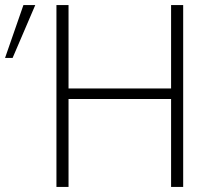

<svg xmlns="http://www.w3.org/2000/svg" viewBox="-154 -742 817 762"><path d="M573 0V-722H525V-391H118V-722H70V0H118V-349H525V0ZM-61 -722 -134 -512H-104L-14 -722Z"/></svg>

Font: Perun ExtraLight
Style: Regular
Weight: 200
Foundry: Copyright (c) Stefan Peev, Context Ltd, 2016
Version: Version 1.089